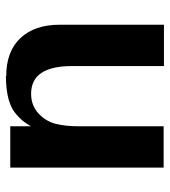

<svg xmlns="http://www.w3.org/2000/svg" viewBox="16 -570 555 626"><g transform="rotate(-90 293.0 -256.5)"><path d="M358.9 -514.2 357.9 -513.2Q439 -513.2 482.4 -466.8Q525.9 -420.4 525.9 -338.9V1H391.1V-298.8Q391.1 -432.1 300.8 -432.1Q262.7 -432.1 236.3 -407.7Q210 -383.3 202.1 -349.1Q194.8 -317.4 194.8 -278.8V0H60.1V-500H194.8V-433.1Q197.3 -437 200.9 -442.6Q204.6 -448.2 205.8 -450Q207 -451.7 209.7 -455.3Q212.4 -459 213.4 -460.2Q214.4 -461.4 217.5 -464.8Q220.7 -468.3 223.4 -470.9Q226.1 -473.6 231 -478Q268.6 -514.2 358.9 -514.2Z"/></g></svg>

Font: Perun
Style: Bold
Weight: 700
Foundry: Copyright (c) Stefan Peev, Context Ltd, 2016
Version: Version 1.0000